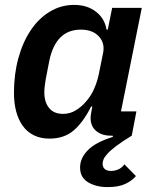

<svg xmlns="http://www.w3.org/2000/svg" viewBox="-20 -554 628 784"><path d="M518 0Q477 25 453.5 43Q430 61 418 74.5Q406 88 402.5 97.5Q399 107 399 114Q399 128 407.5 136Q416 144 434 144Q448 144 462.5 138Q477 132 488 117L535 165Q518 185 490.5 197.5Q463 210 419 210Q373 210 340 190.5Q307 171 307 130Q307 91 339.5 58.5Q372 26 441 5L440 0H432Q396 0 373 -19Q350 -38 350 -72Q350 -80 351.5 -89Q353 -98 354 -103L357 -119H352Q320 -55 281 -21.5Q242 12 182 12Q146 12 118.5 -1.5Q91 -15 73 -40Q55 -65 46 -99Q37 -133 37 -175Q37 -251 55 -316.5Q73 -382 105.5 -430.5Q138 -479 183.5 -506.5Q229 -534 283 -534Q336 -534 372 -506Q408 -478 415 -433H420L438 -522H559L474 -99H537ZM237 -89Q266 -89 289.5 -103.5Q313 -118 330 -138Q350 -160 363 -188.5Q376 -217 383 -249L401 -338Q409 -378 383.5 -405.5Q358 -433 310 -433Q207 -433 181 -304L167 -232Q165 -221 163 -205Q161 -189 161 -177Q161 -137 180.5 -113Q200 -89 237 -89Z"/></svg>

Font: IBM Plex Sans SmBld
Style: Italic
Weight: 600
Italic angle: -11°
Designer: Mike Abbink, Paul van der Laan, Pieter van Rosmalen
Foundry: Bold Monday
Version: Version 3.005